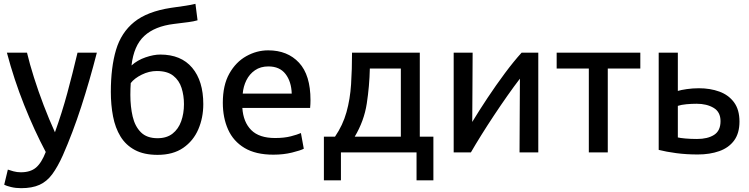

<svg xmlns="http://www.w3.org/2000/svg" viewBox="-20 -796 3915 1003"><path d="M90 187Q62 187 37.5 181Q13 175 2 169L21 90Q32 94 50.5 99Q69 104 89 104Q139 104 168 79.5Q197 55 219 -2Q159 -115 106 -248Q53 -381 16 -521H121Q135 -462 157.5 -391Q180 -320 208 -246.5Q236 -173 267 -105Q304 -208 331.5 -309.5Q359 -411 385 -521H486Q448 -373 404 -237.5Q360 -102 308 16Q281 76 253 114Q225 152 186.5 169.5Q148 187 90 187Z M803 13Q732 13 684.5 -12.5Q637 -38 609.5 -83Q582 -128 570.5 -188Q559 -248 559 -316Q559 -444 586 -535Q613 -626 681 -681Q749 -736 873 -755Q922 -762 949.5 -766Q977 -770 1001 -776L1012 -690Q992 -684 964.5 -680.5Q937 -677 889 -671Q789 -659 734 -608.5Q679 -558 667 -454Q698 -482 740.5 -496.5Q783 -511 817 -511Q926 -511 984 -442Q1042 -373 1042 -252Q1042 -181 1016 -120.5Q990 -60 937 -23.5Q884 13 803 13ZM803 -74Q851 -74 881.5 -98Q912 -122 926.5 -162.5Q941 -203 941 -252Q941 -297 928.5 -336.5Q916 -376 885 -400.5Q854 -425 799 -425Q759 -425 720.5 -406Q682 -387 663 -362Q662 -351 661.5 -333Q661 -315 661 -300Q661 -239 673 -187.5Q685 -136 716 -105Q747 -74 803 -74Z M1408 12Q1316 12 1257.5 -23Q1199 -58 1171.5 -119.5Q1144 -181 1144 -259Q1144 -351 1178 -411.5Q1212 -472 1266.5 -502.5Q1321 -533 1381 -533Q1482 -533 1542 -468.5Q1602 -404 1602 -273Q1602 -264 1601.5 -252.5Q1601 -241 1600 -232H1246Q1251 -158 1292.5 -116.5Q1334 -75 1417 -75Q1465 -75 1499.5 -84Q1534 -93 1552 -101L1567 -19Q1550 -10 1505.5 1Q1461 12 1408 12ZM1248 -307H1504Q1502 -370 1471.5 -409.5Q1441 -449 1382 -449Q1341 -449 1312 -429Q1283 -409 1267 -376.5Q1251 -344 1248 -307Z M1672 146V-82H1730Q1771 -142 1790 -210Q1809 -278 1814 -355.5Q1819 -433 1819 -521H2173V-82H2244V146H2156V0H1761V146ZM1833 -82H2074V-438H1912Q1910 -346 1896 -255Q1882 -164 1833 -82Z M2350 0V-521H2449Q2449 -418 2448 -325.5Q2447 -233 2447 -159Q2482 -217 2526.5 -284Q2571 -351 2617.5 -413.5Q2664 -476 2705 -521H2792V0H2694Q2694 -106 2695 -206.5Q2696 -307 2696 -385Q2666 -346 2631.5 -297Q2597 -248 2561.5 -194.5Q2526 -141 2494.5 -90.5Q2463 -40 2440 0Z M3056 0V-438H2888V-521H3325V-438H3155V0Z M3625 11Q3565 11 3512.5 4Q3460 -3 3421 -13V-521H3521V-321Q3537 -326 3567.5 -330.5Q3598 -335 3631 -335Q3690 -335 3738 -317.5Q3786 -300 3814.5 -261.5Q3843 -223 3843 -161Q3843 -100 3815 -62Q3787 -24 3737.5 -6.5Q3688 11 3625 11ZM3621 -70Q3677 -70 3710.5 -91.5Q3744 -113 3744 -163Q3744 -211 3708 -232.5Q3672 -254 3619 -254Q3593 -254 3566 -251.5Q3539 -249 3521 -243V-78Q3533 -75 3560.5 -72.5Q3588 -70 3621 -70Z"/></svg>

Font: Ubuntu Sans Medium
Style: Regular
Weight: 500
Designer: Dalton Maag Ltd
Foundry: Dalton Maag Ltd
Version: Version 1.006; ttfautohint (v1.8.4.7-5d5b)